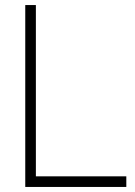

<svg xmlns="http://www.w3.org/2000/svg" viewBox="-20 -740 535 760"><path d="M80 0V-720H122V-42H480V0Z"/></svg>

Font: Vela Sans ExtLt
Style: Regular
Weight: 200
Designer: Principal design: Mikhail Sharanda - project Manrope.
Design modification: Ravid Balaliev
Foundry: Mikhail Sharanda
Version: Version 1.001